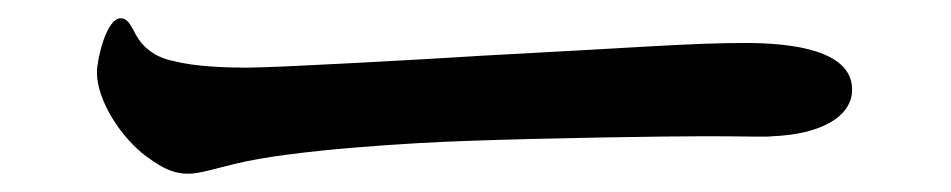

<svg xmlns="http://www.w3.org/2000/svg" viewBox="-20 -469 1040 210"><path d="M186 -279C198 -279 213 -284 238 -290C299 -305 431 -313 494 -315C578 -318 706 -320 753 -320C793 -320 819 -319 825 -320C877 -322 912 -341 912 -371C912 -414 847 -422 795 -422C735 -422 678 -417 506 -408C461 -405 283 -395 250 -395C229 -395 194 -396 171 -402C144 -407 132 -423 126 -436C121 -445 118 -449 112 -449C96 -449 86 -403 86 -390C86 -358 114 -317 140 -298C160 -283 172 -279 186 -279Z"/></svg>

Font: Shippori Mincho OTF
Style: Bold
Weight: 800
Designer: FONTDASU
Foundry: FONTDASU / Google Inc. / but / Adobe
Version: Version 3.300;hotconv 1.0.109;makeotfexe 2.5.65596